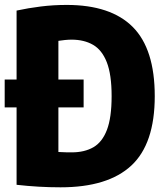

<svg xmlns="http://www.w3.org/2000/svg" viewBox="-20 -770 694 799"><path d="M232 9.5Q140.5 9.5 49 -1V-323H-0.5V-439H49V-726Q97.5 -736.5 149.8 -743Q202 -749.5 257.5 -749.5Q441 -749.5 532.5 -657.8Q624 -566 624 -370Q624 -171.5 526.5 -81Q429 9.5 232 9.5ZM279 -136Q331.5 -136 368.5 -157.2Q405.5 -178.5 425 -229.5Q444.5 -280.5 444.5 -370Q444.5 -459.5 424.5 -510.8Q404.5 -562 367.2 -583.5Q330 -605 277.5 -605Q265.5 -605 250 -603.5Q234.5 -602 223 -600V-439H328V-323H223V-137.5Q240.5 -136.5 254.5 -136.2Q268.5 -136 279 -136Z"/></svg>

Font: Encode Sans Condensed Condensed ExtraBold
Style: Regular
Weight: 800
Width: 3
Designer: Multiple Designers
Foundry: Impallari Type
Version: Version 3.000; ttfautohint (v1.8.3) -l 8 -r 50 -G 200 -x 14 